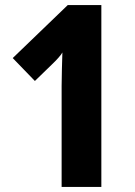

<svg xmlns="http://www.w3.org/2000/svg" viewBox="-20 -734 532 754"><path d="M222 0H378V-714H246L30 -506L117 -416L185 -482C201 -497 221 -519 225 -528C224 -488 222 -438 222 -396Z"/></svg>

Font: Noto Sans Gurmukhi Condensed ExtraBold
Style: Regular
Weight: 800
Width: 3
Designer: Jelle Bosma - Monotype Design Team
Foundry: Monotype Imaging Inc.
Version: Version 2.004